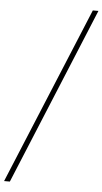

<svg xmlns="http://www.w3.org/2000/svg" viewBox="-103 -850 552 1035"><g transform="rotate(5 173.5 -333.0)"><path d="M-40 146.5 356.4 -811.5H386.7L-8.8 146.5Z"/></g></svg>

Font: Reddit Sans ExtraLight
Style: Regular
Weight: 250
Designer: Stephen Hutchings
Foundry: Reddit
Version: Version 1.014